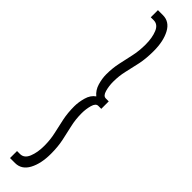

<svg xmlns="http://www.w3.org/2000/svg" viewBox="-334 -701 872 872"><g transform="rotate(45 101.5 -265.0)"><path d="M25 165H44Q71 165 83.5 134Q96 103 96 61Q96 21 88 -13.5Q80 -48 72.5 -84Q65 -120 65 -162Q65 -189 73.5 -219.5Q82 -250 104 -265Q82 -283 73.5 -312Q65 -341 65 -368Q65 -407 72.5 -442Q80 -477 88 -513Q96 -549 96 -590Q96 -633 83.5 -663.5Q71 -694 44 -694H25V-740H57Q99 -740 121 -699Q143 -658 143 -595Q143 -546 135 -508.5Q127 -471 119 -437.5Q111 -404 111 -366Q111 -339 118 -314Q125 -289 141 -289H160V-241H141Q125 -241 118 -216Q111 -191 111 -164Q111 -125 119 -90Q127 -55 135 -18Q143 19 143 65Q143 128 121 169Q99 210 57 210H25Z"/></g></svg>

Font: Georama ExtraCondensed Light
Style: Regular
Weight: 300
Width: 2
Designer: Jean-Baptiste Levee
Foundry: Production Type
Version: Version 1.000